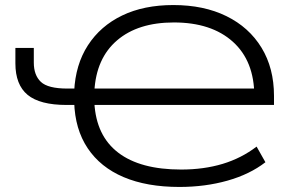

<svg xmlns="http://www.w3.org/2000/svg" viewBox="-20 -733 1202 761"><path d="M691 8Q562 8 470 -31Q378 -70 327.5 -145.5Q277 -221 274 -329L288 -317H244Q138 -317 89.5 -357Q41 -397 41 -482V-543H114V-485Q114 -435 142 -408.5Q170 -382 247 -382H289L274 -371Q279 -477 328.5 -553.5Q378 -630 464 -671.5Q550 -713 667 -713Q788 -713 877.5 -669Q967 -625 1016.5 -544Q1066 -463 1066 -353V-317H346L354 -326Q361 -195 448.5 -128Q536 -61 698 -61Q788 -61 862.5 -83.5Q937 -106 997 -152L1032 -90Q970 -42 881.5 -17Q793 8 691 8ZM669 -644Q527 -644 444 -573Q361 -502 354 -371L346 -382H1007L988 -352Q988 -491 903 -567.5Q818 -644 669 -644Z"/></svg>

Font: Nunito Sans 7pt Expanded Light
Style: Regular
Weight: 300
Width: 7
Designer: Vernon Adams
Foundry: Vernon Adams
Version: Version 3.101;gftools[0.9.27]